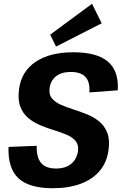

<svg xmlns="http://www.w3.org/2000/svg" viewBox="-20 -986 643 1014"><path d="M258 8Q134 8 77.5 -44.5Q21 -97 25 -210L174 -216Q172 -155 197 -125.5Q222 -96 276 -96Q325 -96 355 -120Q385 -144 392 -188Q396 -221 379.5 -241Q363 -261 333 -274Q303 -287 266.5 -298Q230 -309 194 -324Q158 -339 129.5 -362.5Q101 -386 87 -423.5Q73 -461 81 -518Q94 -610 169 -660Q244 -710 367 -710Q492 -710 550 -660.5Q608 -611 602 -509L452 -498Q456 -553 431.5 -579.5Q407 -606 353 -606Q306 -606 277 -584Q248 -562 242 -521Q237 -488 253.5 -467.5Q270 -447 300 -433.5Q330 -420 366.5 -408.5Q403 -397 439 -382.5Q475 -368 503.5 -345Q532 -322 546.5 -285Q561 -248 553 -192Q544 -128 506.5 -83.5Q469 -39 406 -15.5Q343 8 258 8ZM517 -863 276 -740 245 -803 466 -966Z"/></svg>

Font: Pathway Extreme SemiCondensed
Style: Bold Italic
Weight: 700
Width: 4
Italic angle: -8°
Version: Version 1.001;gftools[0.9.26]